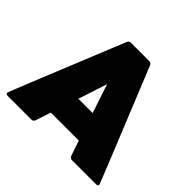

<svg xmlns="http://www.w3.org/2000/svg" viewBox="-173 -932 1130 1130"><g transform="rotate(45 392.0 -367.0)"><path d="M760 0H559Q544 0 538 -15L506 -110H273L242 -15Q236 0 221 0H24Q9 0 9 -13Q9 -18 295 -720Q301 -734 316 -734H468Q483 -734 489 -720Q775 -18 775 -12Q775 0 760 0ZM449 -282 389 -462 330 -282Z"/></g></svg>

Font: YamahaIndonesia935. App Black
Style: Regular
Weight: 900
Designer: Dalton Maag Ltd
Foundry: Dalton Maag Ltd
Version: Version 1.002; January 01, 2024; Regular/Italic